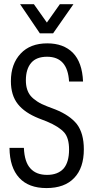

<svg xmlns="http://www.w3.org/2000/svg" viewBox="-20 -912 466 938"><path d="M26.4 -189.5H96.7Q99.6 -120.1 128.9 -88.9Q157.2 -57.6 210 -57.6Q262.7 -57.6 291 -88.9Q317.4 -120.1 317.4 -181.6Q317.4 -237.3 293.9 -264.6Q267.6 -293.9 209 -318.4L168.9 -334Q100.6 -361.3 67.4 -403.3Q33.2 -446.3 33.2 -515.6Q33.2 -599.6 81.1 -650.4Q127.9 -700.2 210.9 -700.2Q290 -700.2 335.9 -654.3Q381.8 -607.4 385.7 -513.7H317.4Q310.5 -634.8 210 -634.8Q158.2 -634.8 132.8 -605.5Q106.4 -575.2 106.4 -519.5Q106.4 -471.7 129.9 -443.4Q141.6 -429.7 161.6 -416.5Q181.6 -403.3 210 -392.6L251 -377Q321.3 -348.6 355.5 -305.7Q389.6 -260.7 389.6 -182.6Q389.6 -91.8 342.8 -43Q295.9 6.8 207 6.8Q120.1 6.8 74.2 -43Q27.3 -93.8 26.4 -189.5ZM78.1 -891.6H145.5L209 -801.8L272.5 -891.6H338.9L239.3 -749H174.8Z"/></svg>

Font: Dinish Condensed
Style: Regular
Weight: 400
Width: 3
Designer: Bert Driehuis
Foundry: Playbeing
Version: Version 3.006; git-39231f3c-release